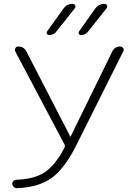

<svg xmlns="http://www.w3.org/2000/svg" viewBox="-20 -973 698 1003"><path d="M478 -929Q496 -953 526 -953Q535 -953 539 -945Q543 -937 537 -930L440 -808Q427 -790 402 -790Q395 -790 392 -796.5Q389 -803 393 -809ZM312 -929Q330 -953 359 -953Q368 -953 372.5 -945Q377 -937 371 -930L274 -808Q261 -790 236 -790Q229 -790 225.5 -796.5Q222 -803 226 -809ZM68 10Q59 10 52 3.5Q45 -3 44 -12Q43 -21 50 -27.5Q57 -34 66 -34Q160 -37 215 -74Q270 -111 317 -202Q321 -212 317 -218L60 -704Q56 -713 60.5 -721.5Q65 -730 75 -730Q105 -730 118 -704L347 -260L348 -259L349 -260L567 -705Q580 -730 608 -730Q618 -730 623.5 -722Q629 -714 624 -705L378 -213Q317 -91 248.5 -42.5Q180 6 68 10Z"/></svg>

Font: Rounded Mplus 1c Light
Style: Regular
Weight: 300
Version: Version 1.059.20150529